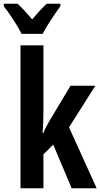

<svg xmlns="http://www.w3.org/2000/svg" viewBox="-52 -1001 534 1021"><path d="M196 -981Q176 -962 159 -943.5Q142 -925 119 -898Q74 -951 42 -981H-32V-968Q-9 -939 19.5 -895Q48 -851 63 -821H175Q191 -853 219.5 -896Q248 -939 269 -968V-981ZM57 -760V0H179V-180L231 -232L329 0H462L315 -324L455 -545H323L215 -365Q207 -350 196.5 -331.5Q186 -313 178 -293H174Q177 -324 178 -356Q179 -388 179 -421V-760Z"/></svg>

Font: Noto Sans UI Condensed
Style: Bold
Weight: 700
Width: 3
Designer: Monotype Design Team
Foundry: Monotype Imaging Inc.
Version: 1.001